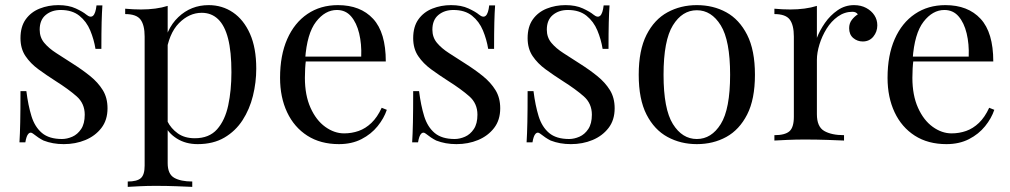

<svg xmlns="http://www.w3.org/2000/svg" viewBox="-20 -549 3947 750"><path d="M208 -529Q248 -529 276 -516Q304 -503 317 -492Q350 -465 357 -528H380Q378 -500 377 -461.5Q376 -423 376 -358H353Q347 -395 332.5 -430Q318 -465 290 -487.5Q262 -510 217 -510Q182 -510 158.5 -490.5Q135 -471 135 -433Q135 -403 153 -381.5Q171 -360 200 -341.5Q229 -323 263 -301Q301 -277 332 -252Q363 -227 381.5 -197Q400 -167 400 -126Q400 -80 376 -49Q352 -18 313.5 -2Q275 14 229 14Q207 14 187.5 10.5Q168 7 150 0Q140 -5 129.5 -12Q119 -19 109 -27Q99 -35 91 -26.5Q83 -18 79 7H56Q58 -25 59 -71Q60 -117 60 -193H83Q90 -137 103 -95Q116 -53 144 -29.5Q172 -6 222 -6Q242 -6 262.5 -15Q283 -24 297 -45Q311 -66 311 -101Q311 -145 279 -173Q247 -201 198 -232Q162 -255 130.5 -278Q99 -301 79.5 -330Q60 -359 60 -400Q60 -445 80.5 -473.5Q101 -502 135 -515.5Q169 -529 208 -529Z M635 -526V88Q635 131 660.5 145.5Q686 160 731 160V181Q709 180 670 178.5Q631 177 587 177Q556 177 525.5 178.5Q495 180 479 181V160Q515 160 530 147Q545 134 545 98V-406Q545 -451 529 -472.5Q513 -494 469 -494V-515Q501 -512 531 -512Q560 -512 586.5 -515.5Q613 -519 635 -526ZM795 -529Q848 -529 890 -500.5Q932 -472 956.5 -417Q981 -362 981 -281Q981 -227 968 -174.5Q955 -122 927.5 -79.5Q900 -37 856.5 -11.5Q813 14 752 14Q705 14 670.5 -8Q636 -30 624 -61L634 -75Q648 -47 674.5 -28Q701 -9 741 -9Q797 -9 828 -44Q859 -79 871.5 -137.5Q884 -196 884 -267Q884 -347 871 -398Q858 -449 832 -474Q806 -499 768 -499Q719 -499 679 -458.5Q639 -418 628 -336L616 -350Q627 -435 676.5 -482Q726 -529 795 -529Z M1300 -529Q1388 -529 1437.5 -475.5Q1487 -422 1487 -309H1134L1133 -328H1391Q1393 -377 1383 -418.5Q1373 -460 1351.5 -485Q1330 -510 1296 -510Q1250 -510 1214.5 -464Q1179 -418 1172 -318L1175 -314Q1173 -299 1172 -281Q1171 -263 1171 -245Q1171 -177 1193 -128Q1215 -79 1250.5 -53.5Q1286 -28 1324 -28Q1354 -28 1381 -37.5Q1408 -47 1431 -69Q1454 -91 1471 -128L1491 -120Q1480 -87 1455 -56Q1430 -25 1392 -5.5Q1354 14 1304 14Q1232 14 1180.5 -19Q1129 -52 1101.5 -110.5Q1074 -169 1074 -245Q1074 -333 1102 -396.5Q1130 -460 1181 -494.5Q1232 -529 1300 -529Z M1742 -529Q1782 -529 1810 -516Q1838 -503 1851 -492Q1884 -465 1891 -528H1914Q1912 -500 1911 -461.5Q1910 -423 1910 -358H1887Q1881 -395 1866.5 -430Q1852 -465 1824 -487.5Q1796 -510 1751 -510Q1716 -510 1692.5 -490.5Q1669 -471 1669 -433Q1669 -403 1687 -381.5Q1705 -360 1734 -341.5Q1763 -323 1797 -301Q1835 -277 1866 -252Q1897 -227 1915.5 -197Q1934 -167 1934 -126Q1934 -80 1910 -49Q1886 -18 1847.5 -2Q1809 14 1763 14Q1741 14 1721.5 10.5Q1702 7 1684 0Q1674 -5 1663.5 -12Q1653 -19 1643 -27Q1633 -35 1625 -26.5Q1617 -18 1613 7H1590Q1592 -25 1593 -71Q1594 -117 1594 -193H1617Q1624 -137 1637 -95Q1650 -53 1678 -29.5Q1706 -6 1756 -6Q1776 -6 1796.5 -15Q1817 -24 1831 -45Q1845 -66 1845 -101Q1845 -145 1813 -173Q1781 -201 1732 -232Q1696 -255 1664.5 -278Q1633 -301 1613.5 -330Q1594 -359 1594 -400Q1594 -445 1614.5 -473.5Q1635 -502 1669 -515.5Q1703 -529 1742 -529Z M2189 -529Q2229 -529 2257 -516Q2285 -503 2298 -492Q2331 -465 2338 -528H2361Q2359 -500 2358 -461.5Q2357 -423 2357 -358H2334Q2328 -395 2313.5 -430Q2299 -465 2271 -487.5Q2243 -510 2198 -510Q2163 -510 2139.5 -490.5Q2116 -471 2116 -433Q2116 -403 2134 -381.5Q2152 -360 2181 -341.5Q2210 -323 2244 -301Q2282 -277 2313 -252Q2344 -227 2362.5 -197Q2381 -167 2381 -126Q2381 -80 2357 -49Q2333 -18 2294.5 -2Q2256 14 2210 14Q2188 14 2168.5 10.5Q2149 7 2131 0Q2121 -5 2110.5 -12Q2100 -19 2090 -27Q2080 -35 2072 -26.5Q2064 -18 2060 7H2037Q2039 -25 2040 -71Q2041 -117 2041 -193H2064Q2071 -137 2084 -95Q2097 -53 2125 -29.5Q2153 -6 2203 -6Q2223 -6 2243.5 -15Q2264 -24 2278 -45Q2292 -66 2292 -101Q2292 -145 2260 -173Q2228 -201 2179 -232Q2143 -255 2111.5 -278Q2080 -301 2060.5 -330Q2041 -359 2041 -400Q2041 -445 2061.5 -473.5Q2082 -502 2116 -515.5Q2150 -529 2189 -529Z M2702 -529Q2766 -529 2817 -501Q2868 -473 2898.5 -413Q2929 -353 2929 -257Q2929 -161 2898.5 -101.5Q2868 -42 2817 -14Q2766 14 2702 14Q2639 14 2587.5 -14Q2536 -42 2505.5 -101.5Q2475 -161 2475 -257Q2475 -353 2505.5 -413Q2536 -473 2587.5 -501Q2639 -529 2702 -529ZM2702 -509Q2645 -509 2608.5 -450Q2572 -391 2572 -257Q2572 -123 2608.5 -64.5Q2645 -6 2702 -6Q2759 -6 2795.5 -64.5Q2832 -123 2832 -257Q2832 -391 2795.5 -450Q2759 -509 2702 -509Z M3316 -529Q3343 -529 3363.5 -518Q3384 -507 3395.5 -489.5Q3407 -472 3407 -450Q3407 -425 3391.5 -406Q3376 -387 3350 -387Q3329 -387 3313 -400.5Q3297 -414 3297 -439Q3297 -458 3307.5 -471.5Q3318 -485 3331 -493Q3324 -503 3310 -503Q3279 -503 3253 -484.5Q3227 -466 3209 -437Q3191 -408 3181 -375.5Q3171 -343 3171 -315V-103Q3171 -54 3199.5 -37.5Q3228 -21 3277 -21V0Q3254 -1 3212 -2.5Q3170 -4 3123 -4Q3089 -4 3055.5 -2.5Q3022 -1 3005 0V-21Q3046 -21 3063.5 -36Q3081 -51 3081 -93V-406Q3081 -451 3065 -472.5Q3049 -494 3005 -494V-515Q3037 -512 3067 -512Q3096 -512 3122.5 -515.5Q3149 -519 3171 -526V-401Q3182 -430 3202.5 -459.5Q3223 -489 3252 -509Q3281 -529 3316 -529Z M3673 -529Q3761 -529 3810.5 -475.5Q3860 -422 3860 -309H3507L3506 -328H3764Q3766 -377 3756 -418.5Q3746 -460 3724.5 -485Q3703 -510 3669 -510Q3623 -510 3587.5 -464Q3552 -418 3545 -318L3548 -314Q3546 -299 3545 -281Q3544 -263 3544 -245Q3544 -177 3566 -128Q3588 -79 3623.5 -53.5Q3659 -28 3697 -28Q3727 -28 3754 -37.5Q3781 -47 3804 -69Q3827 -91 3844 -128L3864 -120Q3853 -87 3828 -56Q3803 -25 3765 -5.5Q3727 14 3677 14Q3605 14 3553.5 -19Q3502 -52 3474.5 -110.5Q3447 -169 3447 -245Q3447 -333 3475 -396.5Q3503 -460 3554 -494.5Q3605 -529 3673 -529Z"/></svg>

Font: Playfair Display
Style: Regular
Weight: 400
Designer: Claus Eggers Sørensen
Foundry: Claus Eggers Sørensen
Version: Version 1.203